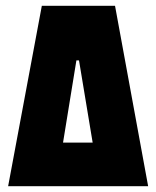

<svg xmlns="http://www.w3.org/2000/svg" viewBox="-20 -641 538 661"><path d="M8 0 124 -621H376L490 0ZM197 -150H299L252 -433H243Z"/></svg>

Font: Passion One
Style: Regular
Weight: 400
Designer: Alejandro Lo Celso
Foundry: Fontstage
Version: Version 1.001